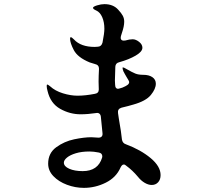

<svg xmlns="http://www.w3.org/2000/svg" viewBox="-20 -862 1040 929"><path d="M589 -164Q661 -137 709 -97Q757 -57 757 -15Q757 7 745 20Q733 33 714 33Q698 33 680 22.5Q662 12 647 -7Q621 -38 591 -60Q585 -66 579 -66Q570 -66 563 -51Q542 -3 491.5 22Q441 47 386 47Q344 47 304 32Q264 17 238.5 -9.5Q213 -36 213 -70Q213 -121 252 -149.5Q291 -178 339 -188Q387 -198 422 -198Q433 -198 455 -196H457Q467 -196 472 -201.5Q477 -207 476 -217L468 -297Q467 -307 461 -312Q455 -317 445 -315Q405 -309 370 -309Q318 -309 271 -335.5Q224 -362 210 -422Q206 -436 206 -446Q206 -453 209 -453Q212 -453 223 -444Q247 -422 284.5 -410.5Q322 -399 355 -399Q393 -399 439 -408Q458 -411 458 -429L457 -467Q457 -493 459 -529Q459 -548 440 -552Q429 -555 414 -560Q356 -584 337.5 -619Q319 -654 319 -675Q319 -682 323 -682Q327 -682 338 -671Q371 -635 438 -635Q449 -635 454 -636Q471 -637 476 -656Q485 -701 485 -723Q485 -755 474.5 -779Q464 -803 446 -811Q430 -818 430 -824Q430 -830 449.5 -836Q469 -842 485 -842Q528 -842 552 -815Q567 -799 574 -786Q581 -773 581 -757Q581 -735 570 -703L565 -687Q564 -684 564 -679Q564 -671 570 -667.5Q576 -664 586 -666Q607 -672 622 -672Q637 -672 653 -659.5Q669 -647 669 -631Q669 -612 636.5 -593Q604 -574 557 -561Q539 -557 538 -539Q536 -495 536 -472Q536 -458 537 -452Q537 -441 542 -436Q547 -431 555 -433Q571 -438 572 -438Q589 -445 597 -451Q605 -457 605 -465Q605 -470 592 -490Q590 -494 584.5 -503Q579 -512 577 -517Q573 -528 573 -533Q573 -536 575 -536Q579 -536 594 -527Q620 -512 635 -506Q650 -500 673 -500Q701 -500 717.5 -488.5Q734 -477 734 -457Q734 -432 710 -402.5Q686 -373 625 -356Q602 -349 568 -341Q548 -335 551 -315L555 -288Q567 -220 570 -187Q573 -169 589 -164ZM474 -99Q475 -101 475 -105Q475 -121 458 -124Q433 -129 413 -129Q375 -129 347 -120.5Q319 -112 304 -99.5Q289 -87 289 -75Q289 -57 315 -45.5Q341 -34 380 -34Q454 -34 474 -99Z"/></svg>

Font: Shippori Antique B1
Style: Regular
Weight: 400
Designer: FONTDASU
Foundry: FONTDASU / Google Inc. / but / Adobe
Version: Version 2.001